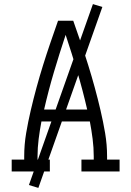

<svg xmlns="http://www.w3.org/2000/svg" viewBox="-20 -836 640 936"><path d="M37 0V-58H98V-74Q98 -131 107.5 -187Q117 -243 130 -298.5Q143 -354 158 -409Q173 -464 190 -518.5Q207 -573 225.5 -627Q244 -681 263 -735H337Q356 -681 374.5 -627Q393 -573 410 -518.5Q427 -464 442 -409Q457 -354 470 -298.5Q483 -243 492.5 -187Q502 -131 502 -74V-58H563V0H377V-58H437V-74Q437 -116 431.5 -159Q426 -202 418 -244H182Q174 -202 168.5 -159Q163 -116 163 -74V-58H223V0ZM405 -302Q384 -394 357 -485Q330 -576 300 -666Q270 -576 243 -485Q216 -394 195 -302ZM167 80 121 66 433 -816 479 -802Z"/></svg>

Font: Iosevka Curly Slab LtEx
Style: Regular
Weight: 300
Width: 7
Monospace: yes
Designer: Belleve Invis
Foundry: Belleve Invis
Version: Version 11.1.0; ttfautohint (v1.8.3)